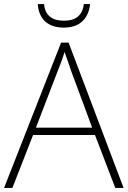

<svg xmlns="http://www.w3.org/2000/svg" viewBox="-20 -926 630 946"><path d="M548 0 448 -261H143L41 0H0L281 -716H318L589 0ZM330 -578Q325 -595 316 -619.5Q307 -644 298 -670Q291 -646 282 -621.5Q273 -597 265 -578L157 -297H434ZM424 -906Q418 -851 385 -820.5Q352 -790 294 -790Q236 -790 203 -820Q170 -850 166 -906H197Q205 -824 295 -824Q341 -824 365 -845.5Q389 -867 393 -906Z"/></svg>

Font: Noto Sans Arabic UI XLt
Style: Regular
Weight: 200
Designer: Monotype Design Team, Nadine Chahine and Nizar Qandah
Foundry: Monotype Imaging Inc.
Version: Version 2.010; ttfautohint (v1.8.4.7-5d5b)